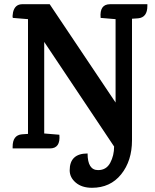

<svg xmlns="http://www.w3.org/2000/svg" viewBox="-20 -705 737 912"><path d="M503 -685H680Q680 -685 680 -677Q680 -622 636 -618L607 -616V-39Q607 59 555.5 123Q504 187 417 187Q369 187 340 162.5Q311 138 311 104Q311 24 396 24Q396 103 446 103Q485 103 503.5 68.5Q522 34 522 -9L190 -506V-71L262 -65Q268 0 217 0H40V-8Q40 -63 84 -67L113 -69V-614L41 -620Q38 -626 42 -647Q51 -685 86 -685H216L529 -218V-614L458 -620Q452 -685 503 -685Z"/></svg>

Font: Karma
Style: Bold
Weight: 700
Designer: Joana Correia
Foundry: Indian Type Foundry
Version: Version 1.202;PS 1.0;hotconv 1.0.78;makeotf.lib2.5.61930; tt